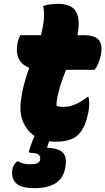

<svg xmlns="http://www.w3.org/2000/svg" viewBox="-20 -731 551 1004"><path d="M443 -224Q447 -205 446.5 -183.5Q446 -162 441 -139Q434 -106 424.5 -82Q415 -58 398 -36Q362 10 272 10Q254 10 237 8Q232 23 229 31L226 41Q285 44 308 66.5Q331 89 322 142Q312 203 269.5 228Q227 253 162 253Q93 253 66 229Q39 205 44 160Q46 143 53 131.5Q60 120 70 113H76Q98 128 138 128Q161 128 175 122.5Q189 117 190 101Q192 87 182.5 78Q173 69 147 69Q135 69 132.5 65Q130 61 133 54Q139 35 146 15.5Q153 -4 161 -20Q121 -47 101.5 -92Q82 -137 88 -194Q94 -246 106 -291Q118 -336 133 -377Q90 -393 76 -429Q62 -465 73 -512Q78 -533 86 -547H194Q202 -577 206 -605Q211 -629 210.5 -654Q210 -679 206 -700Q226 -706 244.5 -708.5Q263 -711 281 -711Q349 -711 374 -675.5Q399 -640 388 -566Q387 -557 385 -547H418Q480 -547 499.5 -518Q519 -489 505 -434Q501 -416 493 -397.5Q485 -379 475 -366H325Q313 -335 302.5 -305Q292 -275 285 -245Q279 -221 277 -204.5Q275 -188 276 -177Q283 -175 291.5 -173.5Q300 -172 314 -172Q340 -172 370.5 -184Q401 -196 437 -224Z"/></svg>

Font: Recursive Sn Csl St Blk
Style: Italic
Weight: 900
Italic angle: -15°
Version: Version 1.079;hotconv 1.0.112;makeotfexe 2.5.65598; ttfautoh